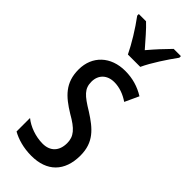

<svg xmlns="http://www.w3.org/2000/svg" viewBox="-253 -800 845 845"><g transform="rotate(45 169.5 -378.0)"><path d="M140 -606H217C238 -652 280 -715 310 -756V-766H265C231 -731 213 -712 179 -672C149 -706 118 -743 93 -766H48V-756C83 -709 119 -650 140 -606ZM307 -144C307 -226 262 -265 196 -307C133 -345 111 -365 111 -408C111 -450 139 -478 184 -478C217 -478 248 -466 276 -447L306 -512C269 -535 229 -547 183 -547C94 -547 33 -491 33 -406C33 -323 78 -283 145 -242C205 -208 227 -183 227 -141C227 -92 199 -63 152 -63C108 -63 62 -80 33 -104V-20C63 -3 105 10 155 10C251 10 307 -45 307 -144Z"/></g></svg>

Font: Noto Sans Lao Looped ExtraCondensed
Style: Regular
Weight: 400
Width: 2
Designer: Mark Frömberg, Ben Mitchell
Foundry: The Fontpad Ltd
Version: Version 1.002